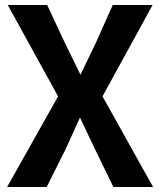

<svg xmlns="http://www.w3.org/2000/svg" viewBox="-20 -747 640 767"><path d="M8.5 0 212 -362 11 -727H168.5L239.5 -575L301.5 -448.5L362 -574L430.5 -727H589.5L389.5 -362L591.5 0H433L358 -154L299.5 -277.5L243 -153L166.5 0Z"/></svg>

Font: Spline Sans Mono SemiBold
Style: Regular
Weight: 600
Monospace: yes
Version: Version 1.004